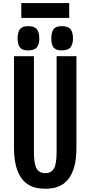

<svg xmlns="http://www.w3.org/2000/svg" viewBox="-20 -1191 575 1219"><path d="M267.1 7.3Q245.6 7.3 219 3.2Q192.4 -1 166 -14.9Q139.6 -28.8 117.7 -57.4Q95.7 -85.9 82.3 -134.3Q68.8 -182.6 68.8 -256.3V-834H195.3V-226.6Q195.3 -148.9 212.6 -120.4Q230 -91.8 267.1 -91.8Q304.7 -91.8 322 -120.4Q339.4 -148.9 339.4 -226.6V-834H465.3V-256.3Q465.3 -182.6 451.9 -134.3Q438.5 -85.9 416.5 -57.4Q394.5 -28.8 368.2 -14.9Q341.8 -1 315.4 3.2Q289.1 7.3 267.1 7.3ZM158.7 -871.1Q120.6 -871.1 106.2 -890.1Q91.8 -909.2 91.8 -945.8Q91.8 -984.9 106 -1004.9Q120.1 -1024.9 158.7 -1024.9Q198.7 -1024.9 214.1 -1005.6Q229.5 -986.3 229.5 -945.8Q229.5 -910.6 214.1 -890.9Q198.7 -871.1 158.7 -871.1ZM372.1 -871.1Q334 -871.1 319.8 -890.1Q305.7 -909.2 305.7 -945.8Q305.7 -984.9 319.6 -1004.9Q333.5 -1024.9 372.1 -1024.9Q412.1 -1024.9 427.7 -1005.6Q443.4 -986.3 443.4 -945.8Q443.4 -910.6 427.7 -890.9Q412.1 -871.1 372.1 -871.1ZM115.2 -1171.4H419.4V-1077.1H115.2Z"/></svg>

Font: Fjalla One
Style: Regular
Weight: 400
Designer: Irina Smirnova, Eben Sorkin
Foundry: Sorkin Type
Version: Version 1.002; ttfautohint (v1.8.4.7-5d5b);gftools[0.9.25]